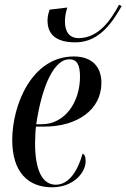

<svg xmlns="http://www.w3.org/2000/svg" viewBox="-20 -786 537 816"><path d="M301 -606C408 -606 463 -702 497 -760L486 -766C453 -705 401 -624 314 -624C275 -624 256 -651 256 -695C256 -712 259 -733 266 -754L191 -745C184 -726 182 -711 182 -699C182 -644 213 -606 301 -606ZM201 10C293 10 344 -53 344 -101C344 -122 338 -130 331 -133C310 -58 272 -1 217 -1C162 -1 129 -58 129 -178C129 -198 131 -238 133 -248H169C306 -248 411 -318 411 -434C411 -504 369 -546 294 -546C114 -546 32 -338 32 -191C32 -55 99 10 201 10ZM157 -258H134C159 -427 212 -534 274 -534C306 -534 320 -513 320 -460C320 -353 257 -258 157 -258Z"/></svg>

Font: Noto Serif Display ExtraCondensed Medium
Style: Italic
Weight: 500
Width: 2
Italic angle: -12°
Designer: Monotype Design Team
Foundry: Monotype Imaging Inc.
Version: Version 2.009